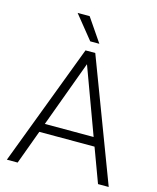

<svg xmlns="http://www.w3.org/2000/svg" viewBox="-131 -994 887 1084"><g transform="rotate(15 312.5 -452.0)"><path d="M473.6 -199.2H150.9L77.6 0H14.6L283.7 -710.9H340.8L609.9 0H547.4ZM169.4 -250.5H454.6L312 -637.7ZM349.6 -767.1H296.4L186 -903.8H256.3Z"/></g></svg>

Font: SteelSelectRoboto
Style: Regular
Weight: 300
Designer: Google
Version: Version 2.137; 2017